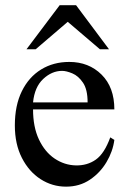

<svg xmlns="http://www.w3.org/2000/svg" viewBox="-20 -697 485 732"><path d="M400.4 -173.3 416 -163.6Q410.2 -119.6 386 -78.9Q361.8 -38.1 322.5 -11.7Q283.2 14.6 231.9 14.6Q179.2 14.6 134.8 -13.9Q90.3 -42.5 63.5 -95Q36.6 -147.5 36.6 -218.8Q36.6 -294.9 63.2 -349.1Q89.8 -403.3 136.7 -432.1Q183.6 -460.9 244.1 -460.9Q318.4 -460.9 367.2 -412.6Q416 -364.3 416 -279.8H106Q106 -212.9 128.4 -165.3Q150.9 -117.7 188.2 -92.5Q225.6 -67.4 269 -66.4Q312.5 -65.4 345.2 -88.4Q377.9 -111.3 400.4 -173.3ZM106 -306.6H314Q314 -356 296.4 -381.8Q278.8 -407.7 255.9 -417.2Q232.9 -426.8 216.8 -426.8Q177.7 -426.8 144.8 -396Q111.8 -365.2 106 -306.6ZM395.5 -509.3H360.8L238.3 -613.8L116.2 -509.3H81.1L207.5 -677.2H270Z"/></svg>

Font: Awami Nastaliq
Style: Regular
Weight: 400
Designer: Peter Martin, SIL International
Foundry: SIL International
Version: Version 3.100